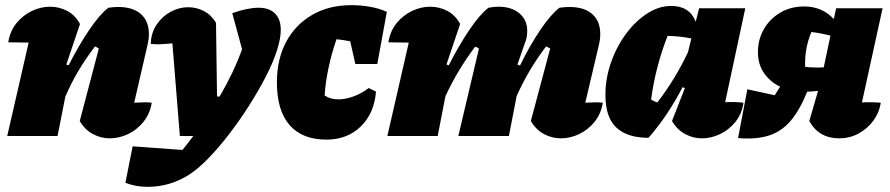

<svg xmlns="http://www.w3.org/2000/svg" viewBox="-20 -527 3449 744"><path d="M8 0 91 -362Q66 -362 12 -363Q19 -407 44 -437.5Q69 -468 103.5 -484.5Q138 -501 174 -501Q209 -501 240 -485Q271 -469 290 -434L237 -277L246 -274Q285 -351 326 -411.5Q367 -472 400 -497Q420 -500 438 -500Q495 -500 526 -472.5Q557 -445 557 -395Q557 -374 551 -350L500 -129Q526 -130 539 -130.5Q552 -131 568 -129Q561 -86 536 -55Q511 -24 476.5 -7.5Q442 9 405 9Q371 9 340 -7.5Q309 -24 289 -58L363 -339Q356 -344 348 -347Q313 -301 284.5 -253.5Q256 -206 233 -152L203 0Z M677 0 648 -359Q616 -356 597.5 -355.5Q579 -355 564 -357Q566 -401 587.5 -432.5Q609 -464 641.5 -481.5Q674 -499 709 -499Q741 -499 769.5 -484.5Q798 -470 817 -439L821 -153H831Q885 -245 918 -336L880 -476Q940 -497 982 -497Q1024 -497 1046 -474.5Q1068 -452 1068 -411Q1068 -379 1054 -334Q1039 -286 1010 -230Q981 -174 944 -116Q907 -58 866.5 -5.5Q826 47 786 88Q746 129 711 151Q637 197 553 197Q504 197 466 181L494 40L687 54Q709 27 729 0Z M1245 14Q1151 14 1102 -42.5Q1053 -99 1053 -208Q1053 -298 1089 -365Q1125 -432 1190 -469.5Q1255 -507 1341 -507Q1379 -507 1415 -500.5Q1451 -494 1479 -481L1442 -279H1357L1337 -367Q1312 -372 1284 -375Q1266 -324 1253.5 -266Q1241 -208 1238 -157Q1260 -142 1291 -142Q1318 -142 1349 -153Q1380 -164 1409 -186L1437 -172Q1430 -87 1377.5 -36.5Q1325 14 1245 14Z M1481 0 1564 -362Q1539 -362 1485 -363Q1492 -407 1517 -437.5Q1542 -468 1576.5 -484.5Q1611 -501 1647 -501Q1682 -501 1713 -485Q1744 -469 1763 -434L1710 -277L1719 -274Q1758 -351 1799 -411.5Q1840 -472 1873 -497Q1883 -499 1893 -500Q1903 -501 1912 -501Q1962 -501 1992.5 -475.5Q2023 -450 2023 -407Q2023 -397 2021.5 -386Q2020 -375 2015 -363L1985 -277L1995 -273Q2033 -351 2074 -411.5Q2115 -472 2148 -497Q2169 -500 2186 -500Q2244 -500 2275 -472.5Q2306 -445 2306 -395Q2306 -374 2300 -350L2248 -129Q2274 -130 2287 -130.5Q2300 -131 2316 -129Q2309 -86 2284 -55Q2259 -24 2224.5 -7.5Q2190 9 2153 9Q2119 9 2088 -7.5Q2057 -24 2037 -58L2112 -339Q2104 -344 2096 -347Q2061 -301 2033 -253.5Q2005 -206 1982 -155L1952 0H1756L1836 -339Q1829 -344 1821 -346Q1786 -299 1757.5 -251.5Q1729 -204 1706 -154L1676 0Z M2493 7Q2411 7 2368.5 -32.5Q2326 -72 2326 -159Q2326 -223 2347.5 -284.5Q2369 -346 2405.5 -395.5Q2442 -445 2487.5 -474.5Q2533 -504 2581 -504Q2652 -504 2676 -443L2689 -495H2868L2790 -131Q2826 -133 2861 -129Q2855 -86 2830 -55Q2805 -24 2770.5 -7.5Q2736 9 2700 9Q2666 9 2635 -7.5Q2604 -24 2584 -58L2634 -186L2625 -189Q2599 -139 2566.5 -89.5Q2534 -40 2493 7ZM2503 -141Q2515 -134 2527 -130Q2562 -175 2591.5 -223.5Q2621 -272 2646 -325L2659 -378Q2616 -387 2567 -388Q2520 -269 2503 -141Z M2840 8 2876 -181 2982 -158Q2993 -175 3003 -191Q2964 -210 2940.5 -244Q2917 -278 2917 -325Q2917 -374 2940 -414Q2963 -454 3003.5 -478Q3044 -502 3096 -502Q3166 -502 3211 -453L3220 -495H3400L3320 -130Q3354 -132 3393 -129Q3387 -90 3363.5 -58.5Q3340 -27 3306 -9Q3272 9 3232 9Q3153 9 3116 -58L3150 -175Q3128 -172 3108 -172Q3079 -100 3043.5 -58.5Q3008 -17 2958.5 -1.5Q2909 14 2840 8ZM3100 -268Q3134 -264 3172 -266L3198 -389Q3158 -399 3124 -403Q3097 -338 3100 -268Z"/></svg>

Font: Piazzolla Black
Style: Italic
Weight: 900
Italic angle: -11.3°
Designer: Juan Pablo del Peral
Foundry: Huerta Tipografica
Version: Version 1.330